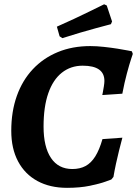

<svg xmlns="http://www.w3.org/2000/svg" viewBox="-20 -869 642 900"><path d="M294.4 11.5Q214.1 11.5 155.4 -20.5Q96.6 -52.5 64.7 -112.5Q32.8 -172.5 32.8 -255.7Q32.8 -346 58.8 -419.1Q84.8 -492.3 133.7 -544.4Q182.6 -596.6 250.9 -624.8Q319.1 -653 403 -653Q433.5 -653 467.4 -649.2Q501.2 -645.5 531 -640.8Q560.8 -636.1 579.5 -632.3Q598.1 -628.6 598.1 -628.6L602.5 -616.3Q602.5 -616.3 594.3 -591.6Q586.1 -566.9 574.7 -524.4Q563.3 -482 553.4 -429.8L459.5 -423.5Q459.5 -423.5 462 -436.1Q464.4 -448.6 466.9 -464.4Q469.4 -480.2 469.4 -489.7Q469.4 -561.1 367.7 -561.1Q311.4 -561.1 269.9 -528.2Q228.4 -495.3 206.3 -431.8Q184.2 -368.3 184.2 -275.7Q184.2 -180.4 219 -128.5Q253.7 -76.7 319.3 -76.7Q354.7 -76.7 381 -90.8Q407.2 -104.9 426.5 -135.7Q445.8 -166.5 460.3 -216.9L553.7 -223.6Q553.7 -223.6 549.2 -206.5Q544.6 -189.5 537.8 -162.1Q531 -134.8 523.9 -102.5Q516.9 -70.2 511.8 -39.7L501.7 -27.5Q501.7 -27.5 475 -17.8Q448.3 -8 401.5 1.8Q354.6 11.5 294.4 11.5ZM499.9 -755.6Q499.9 -755.6 480.7 -750.5Q461.4 -745.4 428.8 -736.6Q396.1 -727.7 355.5 -715.8Q314.9 -703.8 272.3 -690.2L259.4 -698.8L246.6 -744Q286.6 -761.5 326.1 -780.1Q365.7 -798.7 397.6 -814.3Q429.5 -829.8 448.8 -839.4Q468.1 -848.9 468.1 -848.9L480.3 -843.4L505.3 -768.3Z"/></svg>

Font: Alegreya
Style: Italic
Weight: 400
Italic angle: -7°
Designer: Juan Pablo del Peral
Foundry: Huerta Tipografica
Version: Version 2.009